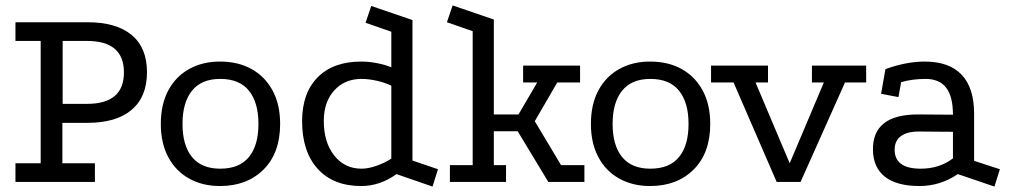

<svg xmlns="http://www.w3.org/2000/svg" viewBox="-20 -671 3728 708"><path d="M302 -589Q409 -589 465.5 -542Q522 -495 522 -405Q522 -314 465.5 -266Q409 -218 302 -218H210V-69H330V0H37V-69H130V-520H37V-589ZM301 -288Q437 -288 437 -404Q437 -520 301 -520H211V-288Z M791 -444Q858 -444 907.5 -416.5Q957 -389 985 -337.5Q1013 -286 1013 -214Q1013 -107 952 -46Q891 15 791 15Q727 15 677.5 -12.5Q628 -40 600.5 -91.5Q573 -143 573 -214Q573 -286 600.5 -337.5Q628 -389 677.5 -416.5Q727 -444 791 -444ZM792 -380Q723 -380 688 -336.5Q653 -293 653 -214Q653 -135 688 -92Q723 -49 792 -49Q863 -49 898 -92Q933 -135 933 -214Q933 -293 898 -336.5Q863 -380 792 -380Z M1575 17 1442 -29Q1381 15 1312 15Q1209 15 1151.5 -48.5Q1094 -112 1094 -224Q1094 -328 1151.5 -386Q1209 -444 1312 -444Q1339 -444 1368.5 -438.5Q1398 -433 1423 -423V-554L1328 -587L1349 -649L1501 -597V-79L1595 -47ZM1313 -49Q1338 -49 1368 -59.5Q1398 -70 1423 -86V-355Q1401 -366 1370.5 -373Q1340 -380 1313 -380Q1251 -380 1212.5 -337.5Q1174 -295 1174 -225Q1174 -146 1212.5 -97.5Q1251 -49 1313 -49Z M1649 -651 1801 -599V-249H1892L1961 -367H1909V-429H2119V-367H2035L1952 -224L2049 -62H2135V0H2002L1889 -187H1801V-62H1846V0H1639V-62H1723V-556L1628 -589Z M2377 -444Q2444 -444 2493.5 -416.5Q2543 -389 2571 -337.5Q2599 -286 2599 -214Q2599 -107 2538 -46Q2477 15 2377 15Q2313 15 2263.5 -12.5Q2214 -40 2186.5 -91.5Q2159 -143 2159 -214Q2159 -286 2186.5 -337.5Q2214 -389 2263.5 -416.5Q2313 -444 2377 -444ZM2378 -380Q2309 -380 2274 -336.5Q2239 -293 2239 -214Q2239 -135 2274 -92Q2309 -49 2378 -49Q2449 -49 2484 -92Q2519 -135 2519 -214Q2519 -293 2484 -336.5Q2449 -380 2378 -380Z M2602 -429H2812V-367H2766L2856 -154L2892 -69L2928 -154L3018 -367H2974V-429H3174V-367H3096L2932 0H2844L2685 -367H2602Z M3512 -29Q3447 15 3371 15Q3287 15 3243.5 -19Q3200 -53 3199 -118Q3197 -249 3365 -249L3494 -248Q3494 -315 3469 -347.5Q3444 -380 3393 -380Q3369 -380 3346 -377Q3323 -374 3303 -368L3293 -313L3229 -325L3245 -416Q3283 -430 3319.5 -437Q3356 -444 3390 -444Q3480 -444 3526 -395.5Q3572 -347 3572 -252V-78L3667 -47L3647 17ZM3368 -186Q3325 -186 3302 -169Q3279 -152 3279 -119Q3279 -49 3375 -49Q3444 -49 3494 -87V-185Z"/></svg>

Font: Podkova
Style: Regular
Weight: 400
Designer: Ilya Yudin
Foundry: Cyreal (www.cyreal.org)
Version: Version 2.103